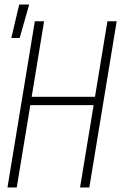

<svg xmlns="http://www.w3.org/2000/svg" viewBox="-20 -829 540 849"><path d="M13 0 134 -735H175L120 -401H400L455 -735H496L375 0H334L394 -364H114L54 0ZM30 -661 65 -809H109L67 -661Z"/></svg>

Font: Iosevka Curly Extralight
Style: Italic
Weight: 200
Italic angle: -9°
Monospace: yes
Designer: Belleve Invis
Foundry: Belleve Invis
Version: Version 22.1.2; ttfautohint (v1.8.4)